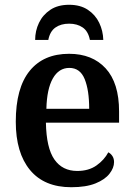

<svg xmlns="http://www.w3.org/2000/svg" viewBox="-20 -773 560 803"><path d="M278 10Q165 10 105.5 -62Q46 -134 46 -264Q46 -405 104 -476.5Q162 -548 269 -548Q366 -548 422 -487Q478 -426 478 -307V-260H172Q174 -154 207.5 -106Q241 -58 303 -58Q351 -58 383.5 -81Q416 -104 433 -136Q443 -131 450 -120.5Q457 -110 457 -95Q457 -71 438 -46.5Q419 -22 379.5 -6Q340 10 278 10ZM353 -318Q353 -396 334 -442.5Q315 -489 270 -489Q226 -489 201 -445Q176 -401 174 -318ZM127 -606Q127 -644 143 -677.5Q159 -711 190.5 -732Q222 -753 269 -753Q316 -753 347.5 -732Q379 -711 395 -677.5Q411 -644 412 -606H356Q349 -642 326 -658Q303 -674 269 -674Q235 -674 212 -658Q189 -642 182 -606Z"/></svg>

Font: Noto Serif SemiCondensed SemiBold
Style: Regular
Weight: 600
Width: 4
Designer: Monotype Design Team
Foundry: Monotype Imaging Inc.
Version: Version 2.013; ttfautohint (v1.8.4.7-5d5b)